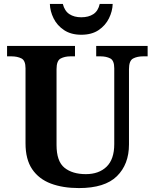

<svg xmlns="http://www.w3.org/2000/svg" viewBox="-20 -948 787 978"><path d="M382 10Q300 10 239 -13Q178 -36 144 -86Q110 -136 110 -218V-600Q110 -640 89 -650.5Q68 -661 38 -661H16V-714H362V-661H339Q310 -661 289 -650Q268 -639 268 -596V-210Q268 -126 308.5 -93.5Q349 -61 417 -61Q484 -61 523 -99Q562 -137 562 -214V-600Q562 -640 541.5 -650.5Q521 -661 492 -661H470V-714H732V-661H709Q679 -661 658 -650Q637 -639 637 -596V-212Q637 -111 575.5 -50.5Q514 10 382 10ZM394 -771Q342 -771 306.5 -794.5Q271 -818 253 -854.5Q235 -891 234 -928H300Q309 -892 333.5 -876Q358 -860 394 -860Q431 -860 455.5 -876Q480 -892 488 -928H554Q553 -891 535 -854.5Q517 -818 482 -794.5Q447 -771 394 -771Z"/></svg>

Font: Noto Serif Ethiopic
Style: Bold
Weight: 700
Designer: Monotype Design Team
Foundry: Monotype Imaging Inc.
Version: Version 2.102; ttfautohint (v1.8.4.7-5d5b)